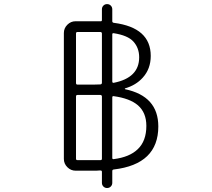

<svg xmlns="http://www.w3.org/2000/svg" viewBox="-20 -858 1040 941"><path d="M537.1 -695.3Q530.3 -696.3 530.3 -689.5V-459Q530.3 -451.2 537.1 -452.1Q662.1 -476.6 662.1 -577.1Q662.1 -623 633.8 -654.3Q606.4 -684.6 537.1 -695.3ZM479.5 -693.4Q479.5 -700.2 472.7 -701.2Q463.9 -701.2 447.3 -701.2H359.4Q352.5 -701.2 352.5 -693.4V-451.2Q352.5 -443.4 359.4 -443.4H441.4Q454.1 -443.4 472.7 -444.3Q479.5 -445.3 479.5 -453.1ZM479.5 -384.8Q479.5 -391.6 472.7 -392.6Q461.9 -392.6 441.4 -392.6H359.4Q352.5 -392.6 352.5 -384.8V-80.1Q352.5 -73.2 359.4 -73.2H456.1H472.7Q479.5 -73.2 479.5 -80.1ZM537.1 -386.7Q530.3 -387.7 530.3 -380.9V-84Q530.3 -77.1 537.1 -78.1Q615.2 -87.9 655.3 -127Q697.3 -167 697.3 -241.2Q697.3 -305.7 656.2 -341.8Q616.2 -376 537.1 -386.7ZM592.8 -424.8Q591.8 -424.8 591.8 -423.3Q591.8 -421.9 592.8 -420.9Q755.9 -386.7 755.9 -238.3Q755.9 -52.7 537.1 -27.3Q530.3 -26.4 530.3 -19.5V38.1Q530.3 48.8 522.9 56.2Q515.6 63.5 504.9 63.5Q494.1 63.5 486.8 56.2Q479.5 48.8 479.5 38.1V-15.6Q479.5 -22.5 472.7 -22.5H467.8Q456.1 -21.5 451.2 -21.5H350.6Q327.1 -21.5 310.1 -38.6Q293 -55.7 293 -79.1V-696.3Q293 -719.7 310.1 -736.8Q327.1 -753.9 350.6 -753.9H441.4Q461.9 -753.9 472.7 -753.9Q479.5 -752.9 479.5 -759.8V-812.5Q479.5 -823.2 486.8 -830.6Q494.1 -837.9 504.9 -837.9Q515.6 -837.9 522.9 -830.6Q530.3 -823.2 530.3 -812.5V-753.9Q530.3 -747.1 538.1 -746.1Q718.8 -722.7 718.8 -584Q718.8 -520.5 679.7 -477.5Q646.5 -440.4 592.8 -424.8Z"/></svg>

Font: Rounded Mgen+ 1m light
Style: Regular
Weight: 200
Designer: [Source Han Sans]
Ryoko NISHIZUKA  (kana & ideographs); Paul D. Hunt (Latin, Greek & Cyrillic); Wenlong ZHANG  (bopomofo
Version: Version 1.059.20150602